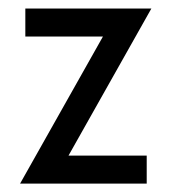

<svg xmlns="http://www.w3.org/2000/svg" viewBox="-20 -437 408 457"><path d="M27.8 0 225 -350H40.3V-416.7H340.3L143.1 -66.7H329.2V0Z"/></svg>

Font: co2trust
Style: Regular
Weight: 400
Designer: Kristian Moeller
Foundry: Dicotype
Version: Version 1.000